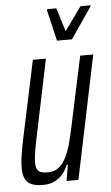

<svg xmlns="http://www.w3.org/2000/svg" viewBox="-52 -749 459 792"><g transform="rotate(-5 177.0 -352.5)"><path d="M94 8Q65 8 47 0.5Q29 -7 20.5 -24.5Q12 -42 12 -70Q12 -91 16 -118.5Q20 -146 27 -180L97 -510H151L87 -202Q78 -160 73.5 -132.5Q69 -105 69 -88Q69 -70 74 -59.5Q79 -49 90 -45.5Q101 -42 118 -42Q146 -42 164.5 -57Q183 -72 196 -99.5Q209 -127 218 -163.5Q227 -200 236 -243L293 -510H347L241 0H192L203 -66H198Q190 -45 176 -28.5Q162 -12 142 -2Q122 8 94 8ZM203 -580 173 -707 174 -713H212L242 -616L312 -713H354L352 -707L265 -580Z"/></g></svg>

Font: Saira UltraCondensed
Style: Italic
Weight: 400
Width: 1
Italic angle: -12°
Designer: Hector Gatti with collaboration of the Omnibus-Type team
Foundry: Omnibus-Type
Version: Version 1.101